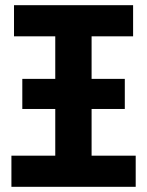

<svg xmlns="http://www.w3.org/2000/svg" viewBox="-20 -720 566 740"><path d="M24 0V-120H193V-300H66V-416H193V-580H34V-700H493V-580H333V-416H461V-300H333V-120H503V0Z"/></svg>

Font: Tektur SemiCondensed SemiBold
Style: Regular
Weight: 600
Width: 4
Designer: Adam Jagosz
Foundry: Adam Jagosz
Version: Version 1.005;gftools[0.9.30]